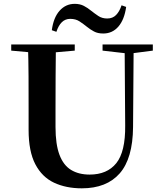

<svg xmlns="http://www.w3.org/2000/svg" viewBox="-20 -975 858 1013"><path d="M253.4 -815.6Q262.1 -882.2 294.4 -918.4Q326.8 -954.7 374.1 -954.7Q402 -954.7 422.6 -943.9Q443.2 -933.1 460 -919Q478.7 -904.2 498.6 -890.8Q518.5 -877.4 545.7 -877.4Q574.4 -877.4 592.4 -895.8Q610.4 -914.1 621.4 -947L645.6 -938.5Q636.2 -871.2 604.6 -834.7Q573 -798.2 524.6 -798.2Q495.8 -798.2 475.9 -808.9Q456 -819.6 439 -833.4Q420.6 -848.2 400.2 -861.8Q379.7 -875.5 350.4 -875.5Q324.5 -875.5 306.5 -858.1Q288.5 -840.8 277.5 -807.1ZM411.6 18.6Q328.6 18.6 265.1 -11.1Q201.7 -40.8 166.3 -108.6Q130.9 -176.3 130.9 -290V-400.9Q130.9 -485.1 130.6 -570.6Q130.2 -656.1 127.5 -740.5H274.9Q273.9 -656.3 273.4 -571.6Q272.9 -486.9 272.9 -400.9V-305Q272.9 -213.4 293.8 -158.2Q314.7 -102.9 355.1 -78.4Q395.4 -53.9 453 -53.9Q545.1 -53.9 593.5 -114Q641.9 -174.1 640.5 -312.5L637.5 -740.5H685.2L682 -304.3Q680.6 -138.8 611.5 -60.1Q542.4 18.6 411.6 18.6ZM39.2 -707.9V-740.5H374.4V-707.9L218.8 -694.2H191.8ZM521.1 -707.9V-740.5H786.3V-707.9L674.7 -693.5H646.5Z"/></svg>

Font: Noto Serif SC
Style: Regular
Weight: 200
Designer: Ryoko NISHIZUKA 西塚涼子 (kana & ideographs); Frank Grießhammer (Latin, Greek & Cyrillic); Wenlong ZHANG 张文龙 (bopomofo); San
Foundry: Adobe
Version: Version 2.001;hotconv 1.1.0;makeotfexe 2.6.0